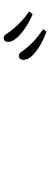

<svg xmlns="http://www.w3.org/2000/svg" viewBox="364 -1244 272 1040"><g transform="rotate(90 500.0 -724.0)"><path d="M184 -608Q173 -608 163 -624Q153 -640 137 -659Q121 -679 97.5 -701.5Q74 -724 42 -746L57 -765Q96 -748 123.5 -730Q151 -712 170 -695Q207 -660 207 -632Q207 -621 201.5 -614.5Q196 -608 184 -608ZM282 -690Q270 -690 259.5 -706Q249 -722 232 -741Q215 -761 193 -780Q171 -799 138 -822L152 -840Q191 -825 218.5 -809.5Q246 -794 265 -778Q304 -746 304 -715Q304 -703 298 -696.5Q292 -690 282 -690Z"/></g></svg>

Font: Noto Serif SC ExtraLight Light
Style: Regular
Weight: 300
Version: Version 2.002-H1;hotconv 1.1.0;makeotfexe 2.6.0